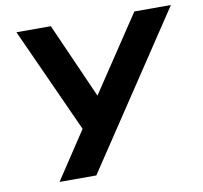

<svg xmlns="http://www.w3.org/2000/svg" viewBox="-79 -789 923 874"><g transform="rotate(-10 383.0 -352.5)"><path d="M127 0 285 -239 284 -194 52 -705H211L374 -337H352L597 -705H766L297 0Z"/></g></svg>

Font: Nunito Sans 11pt ExtraBold
Style: Italic
Weight: 800
Italic angle: -9°
Version: Version 3.101;gftools[0.9.27]